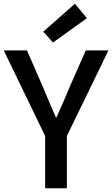

<svg xmlns="http://www.w3.org/2000/svg" viewBox="-23 -1005 599 1025"><path d="M218 0H334V-279L556 -736H435L349 -541C327 -486 303 -435 279 -379H275C250 -435 229 -486 206 -541L121 -736H-3L218 -279ZM260 -778 441 -908 377 -985 208 -836Z"/></svg>

Font: Noto Sans Japanese Medium
Style: Regular
Weight: 500
Designer: Ryoko NISHIZUKA (kana & ideographs); Paul D. Hunt (Latin, Greek & Cyrillic); Wenlong ZHANG (bopomofo); Sandoll Communica
Foundry: Adobe Systems Incorporated
Version: Version 1.000;PS 1;hotconv 1.0.78;makeotf.lib2.5.61930